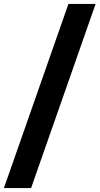

<svg xmlns="http://www.w3.org/2000/svg" viewBox="-53 -862 509 982"><path d="M297 -842H436L106 100H-33Z"/></svg>

Font: CMG Sans
Style: Bold
Weight: 700
Designer: Julieta Ulanovsky
Foundry: Julieta Ulanovsky
Version: Version 7.200